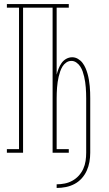

<svg xmlns="http://www.w3.org/2000/svg" viewBox="-20 -755 540 949"><path d="M260 174V156Q280 156 300 152Q320 148 338 138Q356 128 369.5 113Q383 98 391.5 79.5Q400 61 403 40.5Q406 20 406 0V-269Q406 -282 405.5 -295.5Q405 -309 404 -322.5Q403 -336 401 -349.5Q399 -363 396 -376Q393 -389 388.5 -402Q384 -415 376.5 -426.5Q369 -438 357.5 -446Q346 -454 333 -454Q319 -454 307.5 -446Q296 -438 289 -426.5Q282 -415 277.5 -402Q273 -389 270 -376Q267 -363 265 -349.5Q263 -336 262 -322.5Q261 -309 260.5 -295.5Q260 -282 260 -269V-18H320V0H240V-717H94V0H14V-18H74V-717H14V-735H320V-717H260V-386Q264 -401 269.5 -415.5Q275 -430 284 -443Q293 -456 307 -464Q321 -472 337 -472Q352 -472 365.5 -464Q379 -456 388 -444Q397 -432 403 -418Q409 -404 413 -389.5Q417 -375 419.5 -360Q422 -345 423.5 -329.5Q425 -314 425.5 -299Q426 -284 426 -269V0Q426 23 422 45.5Q418 68 408.5 89Q399 110 383.5 127Q368 144 348 154.5Q328 165 305.5 169.5Q283 174 260 174Z"/></svg>

Font: Iosevka Slab Thin
Style: Regular
Weight: 100
Monospace: yes
Designer: Belleve Invis
Foundry: Belleve Invis
Version: Version 11.1.0; ttfautohint (v1.8.3)